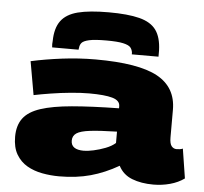

<svg xmlns="http://www.w3.org/2000/svg" viewBox="-55 -842 965 910"><g transform="rotate(5 428.0 -387.5)"><path d="M35 -159Q35 -213 60.5 -247Q86 -281 142.5 -299.5Q199 -318 290.5 -326Q382 -334 514 -336V-346Q514 -373 477.5 -383.5Q441 -394 367 -394Q329 -394 281 -389.5Q233 -385 186 -377.5Q139 -370 105 -363L77 -522Q145 -537 224.5 -547Q304 -557 384 -557Q588 -557 678.5 -507.5Q769 -458 769 -351V-220Q769 -190 778.5 -178.5Q788 -167 802 -167Q809 -167 817 -168Q825 -169 832 -172L854 -32Q825 -11 786.5 -0.5Q748 10 707 10Q649 10 605.5 -7Q562 -24 541 -65Q475 -27 408 -8.5Q341 10 259 10Q218 10 178 2.5Q138 -5 106 -23.5Q74 -42 54.5 -75Q35 -108 35 -159ZM304 -164Q304 -121 365 -121Q383 -121 411 -127Q439 -133 467.5 -144Q496 -155 514 -171V-225Q432 -223 386.5 -217.5Q341 -212 322.5 -199.5Q304 -187 304 -164ZM426 -785Q517 -785 572 -771Q627 -757 652 -722.5Q677 -688 679 -626Q679 -619 679 -611.5Q679 -604 679 -596H552Q552 -598 552 -600Q552 -602 552 -604Q550 -619 541.5 -629Q533 -639 506.5 -645Q480 -651 426 -651Q371 -651 344.5 -645Q318 -639 309.5 -629Q301 -619 300 -604Q299 -602 299 -600Q299 -598 299 -596H173Q172 -604 172 -611.5Q172 -619 173 -627Q174 -688 199.5 -722.5Q225 -757 279.5 -771Q334 -785 426 -785Z"/></g></svg>

Font: Georama Extra Expanded ExtraBold
Style: Regular
Weight: 800
Width: 8
Designer: Jean-Baptiste Levee
Foundry: Production Type
Version: Version 1.000